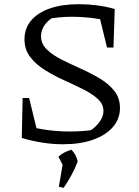

<svg xmlns="http://www.w3.org/2000/svg" viewBox="-20 -679 662 917"><path d="M281 10Q234 10 184.5 2.5Q135 -5 84 -20L115 -76Q161 -64 210.5 -57.5Q260 -51 311 -51Q341 -51 372 -53Q403 -55 434 -60L401 -50Q421 -60 437 -75.5Q453 -91 463.5 -110Q474 -129 474 -149Q474 -182 446.5 -207Q419 -232 376.5 -253Q334 -274 285.5 -296Q237 -318 194.5 -344.5Q152 -371 124.5 -406.5Q97 -442 97 -491Q97 -544 129 -581.5Q161 -619 219 -639Q277 -659 357 -659Q400 -659 443 -653.5Q486 -648 528 -636L507 -578Q462 -588 416.5 -593.5Q371 -599 326 -599Q293 -599 262 -596Q231 -593 201 -587L237 -598Q210 -583 193 -559Q176 -535 176 -506Q176 -470 203.5 -443Q231 -416 274 -394.5Q317 -373 365 -351.5Q413 -330 456 -304.5Q499 -279 526 -245Q553 -211 553 -163Q553 -111 519 -72Q485 -33 424 -11.5Q363 10 281 10ZM166 -19 84 -20 88 -211H119ZM491 -452 446 -637 528 -636 522 -452ZM261 213 282 90 351 92Q339 124 322.5 155Q306 186 284 218ZM289 128 259 69Q274 56 289 48.5Q304 41 321 36Q332 47 339.5 60.5Q347 74 351 92Z"/></svg>

Font: Piazzolla 24pt
Style: Regular
Weight: 400
Designer: Juan Pablo del Peral
Foundry: Huerta Tipografica
Version: Version 2.005